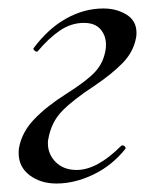

<svg xmlns="http://www.w3.org/2000/svg" viewBox="-20 -419 369 453"><path d="M24 -58Q24 -66 25 -71Q32 -108 61.5 -138.5Q91 -169 137 -198Q183 -227 203.5 -248.5Q224 -270 229 -301Q230 -305 230 -314Q230 -335 217 -350Q204 -365 178 -365Q148 -365 121.5 -347Q95 -329 69 -298L67 -297Q64 -297 61 -300Q58 -303 59 -305Q94 -352 136.5 -375.5Q179 -399 224 -399Q255 -399 278.5 -384.5Q302 -370 302 -342Q302 -334 301 -330Q295 -297 270 -271Q245 -245 202 -216Q153 -184 127 -157.5Q101 -131 94 -91Q93 -88 93 -81Q93 -55 111.5 -36.5Q130 -18 161 -18Q209 -18 266 -75Q267 -76 269 -76Q272 -76 274.5 -73.5Q277 -71 276 -68Q244 -28 200 -7Q156 14 113 14Q76 14 50 -5.5Q24 -25 24 -58Z"/></svg>

Font: Cormorant Infant Medium
Style: Italic
Weight: 500
Italic angle: -10°
Designer: Christian Thalmann (Catharsis Fonts)
Foundry: Catharsis Fonts
Version: Version 4.000